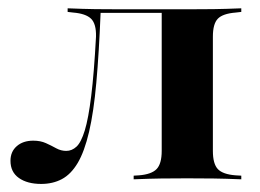

<svg xmlns="http://www.w3.org/2000/svg" viewBox="-20 -438 636 469"><path d="M437.1 -2.4Q401.6 -2.4 373.4 -2Q345.2 -1.6 306.5 0V-8.9L319.4 -9.7Q350 -12.1 362.5 -25Q375 -37.9 375 -69.4V-208.9H500V-69.4Q500 -37.9 512.1 -25Q524.2 -12.1 555.6 -9.7L569.4 -8.9V0Q530.6 -1.6 501.6 -2Q472.6 -2.4 437.1 -2.4ZM80.6 11.3Q46.8 11.3 26.2 -3.2Q5.6 -17.7 5.6 -45.2Q5.6 -67.7 21 -81Q36.3 -94.4 61.3 -94.4Q79 -94.4 92.3 -88.3Q105.6 -82.3 117.3 -75.8Q129 -69.4 141.9 -69.4Q155.6 -69.4 166.9 -79.8Q178.2 -90.3 187.1 -119.4Q196 -148.4 202.8 -203.6Q209.7 -258.9 214.5 -348.4Q215.3 -379.8 202.4 -392.3Q189.5 -404.8 158.9 -407.3L145.2 -408.9V-417.7Q183.9 -416.1 212.5 -415.7Q241.1 -415.3 276.6 -415.3H283.1H437.1Q472.6 -415.3 501.6 -415.7Q530.6 -416.1 569.4 -417.7V-408.9L555.6 -407.3Q524.2 -404.8 512.1 -392.3Q500 -379.8 500 -348.4V-208.9H375V-408.9L377.4 -406.5H222.6L225.8 -408.1Q221.8 -308.1 215.3 -236.3Q208.9 -164.5 197.6 -116.1Q186.3 -67.7 169.8 -39.9Q153.2 -12.1 131 -0.4Q108.9 11.3 80.6 11.3Z"/></svg>

Font: Playfair 144pt SemiExpanded ExtraBold
Style: Regular
Weight: 800
Width: 6
Designer: Claus Eggers Sørensen
Foundry: Claus Eggers Sørensen
Version: Version 2.203